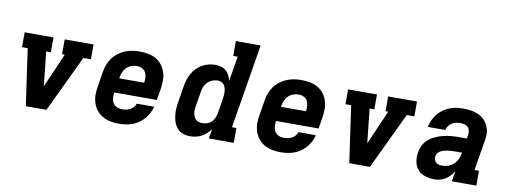

<svg xmlns="http://www.w3.org/2000/svg" viewBox="-60 -1065 3721 1403"><g transform="rotate(10 1800.0 -363.5)"><path d="M167 0 107 -420H65V-530H279V-420H244L270 -177Q270 -174 270.5 -171.5Q271 -169 271 -166Q272 -169 273.5 -171.5Q275 -174 276 -177L382 -420H362V-530H576V-420H520L320 0Z M861 8Q837 8 813 5Q789 2 767 -5.5Q745 -13 726.5 -25.5Q708 -38 693.5 -55.5Q679 -73 670 -94Q661 -115 657 -138.5Q653 -162 654.5 -186Q656 -210 660 -234L678 -344Q682 -371 692 -398Q702 -425 719 -448.5Q736 -472 760 -490Q784 -508 810.5 -519Q837 -530 864.5 -534Q892 -538 919 -538Q951 -538 982 -532Q1013 -526 1039 -511Q1065 -496 1083.5 -472.5Q1102 -449 1111.5 -420Q1121 -391 1121 -359.5Q1121 -328 1116 -296L1102 -211H786Q783 -191 784.5 -170.5Q786 -150 795.5 -133.5Q805 -117 823 -108.5Q841 -100 861 -100Q876 -100 891.5 -102.5Q907 -105 921 -112Q935 -119 946.5 -131.5Q958 -144 962 -159H1091Q1082 -122 1060 -89Q1038 -56 1005.5 -33Q973 -10 935.5 -1Q898 8 861 8ZM804 -319H989Q992 -339 991 -359Q990 -379 981 -396Q972 -413 954.5 -421.5Q937 -430 917 -430Q897 -430 876.5 -423Q856 -416 840.5 -401Q825 -386 816.5 -366.5Q808 -347 805 -326Z M1385 8Q1358 8 1333 -1Q1308 -10 1291 -29.5Q1274 -49 1265.5 -73.5Q1257 -98 1254 -124.5Q1251 -151 1253 -179Q1255 -207 1260 -234L1278 -344Q1282 -369 1289.5 -393Q1297 -417 1309.5 -439.5Q1322 -462 1340.5 -481Q1359 -500 1381.5 -513Q1404 -526 1429 -532Q1454 -538 1478 -538Q1501 -538 1522 -532Q1543 -526 1558.5 -512.5Q1574 -499 1583.5 -480Q1593 -461 1598 -440Q1598 -440 1598 -440Q1598 -440 1598 -440L1629 -625H1596V-735H1780L1677 -110H1710V0H1525L1537 -72Q1525 -54 1507.5 -38Q1490 -22 1470 -11.5Q1450 -1 1428.5 3.5Q1407 8 1385 8ZM1458 -102Q1476 -102 1493.5 -107.5Q1511 -113 1524.5 -125.5Q1538 -138 1546 -155Q1554 -172 1557 -189L1575 -299Q1577 -313 1578.5 -327.5Q1580 -342 1579 -355.5Q1578 -369 1574.5 -382.5Q1571 -396 1563 -406.5Q1555 -417 1542.5 -422.5Q1530 -428 1516 -428Q1496 -428 1476.5 -420.5Q1457 -413 1442 -398.5Q1427 -384 1419 -365Q1411 -346 1408 -326L1390 -216Q1388 -203 1387 -189Q1386 -175 1388 -162.5Q1390 -150 1395.5 -138Q1401 -126 1410 -117.5Q1419 -109 1431.5 -105.5Q1444 -102 1458 -102Z M2061 8Q2037 8 2013 5Q1989 2 1967 -5.5Q1945 -13 1926.5 -25.5Q1908 -38 1893.5 -55.5Q1879 -73 1870 -94Q1861 -115 1857 -138.5Q1853 -162 1854.5 -186Q1856 -210 1860 -234L1878 -344Q1882 -371 1892 -398Q1902 -425 1919 -448.5Q1936 -472 1960 -490Q1984 -508 2010.5 -519Q2037 -530 2064.5 -534Q2092 -538 2119 -538Q2151 -538 2182 -532Q2213 -526 2239 -511Q2265 -496 2283.5 -472.5Q2302 -449 2311.5 -420Q2321 -391 2321 -359.5Q2321 -328 2316 -296L2302 -211H1986Q1983 -191 1984.5 -170.5Q1986 -150 1995.5 -133.5Q2005 -117 2023 -108.5Q2041 -100 2061 -100Q2076 -100 2091.5 -102.5Q2107 -105 2121 -112Q2135 -119 2146.5 -131.5Q2158 -144 2162 -159H2291Q2282 -122 2260 -89Q2238 -56 2205.5 -33Q2173 -10 2135.5 -1Q2098 8 2061 8ZM2004 -319H2189Q2192 -339 2191 -359Q2190 -379 2181 -396Q2172 -413 2154.5 -421.5Q2137 -430 2117 -430Q2097 -430 2076.5 -423Q2056 -416 2040.5 -401Q2025 -386 2016.5 -366.5Q2008 -347 2005 -326Z M2567 0 2507 -420H2465V-530H2679V-420H2644L2670 -177Q2670 -174 2670.5 -171.5Q2671 -169 2671 -166Q2672 -169 2673.5 -171.5Q2675 -174 2676 -177L2782 -420H2762V-530H2976V-420H2920L2720 0Z M3197 8Q3162 8 3129.5 -2.5Q3097 -13 3076 -37Q3055 -61 3048.5 -95.5Q3042 -130 3048 -164Q3052 -192 3065.5 -219Q3079 -246 3102 -265Q3125 -284 3152.5 -296Q3180 -308 3208 -315Q3236 -322 3264 -324.5Q3292 -327 3319 -327H3382L3387 -353Q3389 -369 3386 -385Q3383 -401 3373 -411.5Q3363 -422 3347.5 -426Q3332 -430 3316 -430Q3300 -430 3284 -426.5Q3268 -423 3253.5 -414Q3239 -405 3229 -391Q3219 -377 3216 -361H3086Q3091 -387 3102 -411Q3113 -435 3129.5 -456Q3146 -477 3168 -493.5Q3190 -510 3214.5 -520Q3239 -530 3265 -534Q3291 -538 3316 -538Q3338 -538 3359.5 -536Q3381 -534 3401 -528.5Q3421 -523 3439.5 -513.5Q3458 -504 3472.5 -490Q3487 -476 3497.5 -458.5Q3508 -441 3513.5 -420.5Q3519 -400 3518.5 -378.5Q3518 -357 3514 -335L3477 -110H3510V0H3328L3341 -79Q3330 -60 3314.5 -43Q3299 -26 3280 -14Q3261 -2 3239.5 3Q3218 8 3197 8ZM3236 -100Q3259 -100 3281.5 -107.5Q3304 -115 3322 -131.5Q3340 -148 3350 -169.5Q3360 -191 3364 -214L3365 -219H3319Q3309 -219 3299 -218.5Q3289 -218 3279 -217.5Q3269 -217 3259.5 -215.5Q3250 -214 3239.5 -211.5Q3229 -209 3219.5 -205.5Q3210 -202 3201 -196Q3192 -190 3186 -181Q3180 -172 3178 -162Q3176 -149 3179 -136.5Q3182 -124 3190.5 -115.5Q3199 -107 3211 -103.5Q3223 -100 3236 -100Z"/></g></svg>

Font: Iosevka Slab XBdExObl
Style: Regular
Weight: 800
Width: 7
Italic angle: -9°
Monospace: yes
Designer: Belleve Invis
Foundry: Belleve Invis
Version: Version 11.1.0; ttfautohint (v1.8.3)